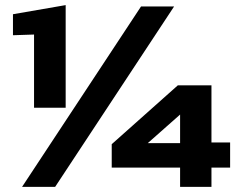

<svg xmlns="http://www.w3.org/2000/svg" viewBox="-20 -725 962 745"><path d="M112.1 -307V-591L30.3 -588.3V-669.8L234.8 -705.2V-307ZM527.3 -700H655.6L194 0H65.7ZM413.5 -74.7V-165.5L669.9 -393.8H800.5V-172.1H872.9V-74.7H800.5V0H678.8V-74.7ZM553.5 -169.7H678.8V-280.5Z"/></svg>

Font: Science Gothic
Style: Regular
Weight: 400
Designer: Thomas Phinney, Vassil Kateliev, Brandon Buerkle
Foundry: Font Detective LLC
Version: Version 1.018